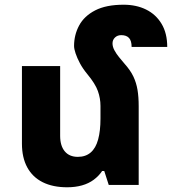

<svg xmlns="http://www.w3.org/2000/svg" viewBox="-20 -784 729 814"><path d="M568 -334V0H441L422 -59H413Q399 -38 377.5 -22Q356 -6 327.5 2Q299 10 265 10Q204 10 161 -11.5Q118 -33 95.5 -74.5Q73 -116 73 -175V-504H235V-208Q235 -166 254.5 -142.5Q274 -119 310 -119Q343 -119 364.5 -137.5Q386 -156 396 -192.5Q406 -229 406 -281V-335Q406 -367 395 -398Q384 -429 350 -470Q331 -493 319 -515.5Q307 -538 300.5 -557.5Q294 -577 294 -589Q294 -636 315.5 -676Q337 -716 383.5 -740Q430 -764 504 -764Q558 -764 599.5 -743.5Q641 -723 665 -683Q689 -643 689 -585H538Q538 -611 527 -623Q516 -635 494 -635Q478 -635 467.5 -625Q457 -615 457 -600Q457 -586 465 -571Q473 -556 484.5 -542Q496 -528 507 -515Q533 -486 545.5 -459.5Q558 -433 563 -403Q568 -373 568 -334Z"/></svg>

Font: Noto Sans Armenian ExtraBold
Style: Regular
Weight: 800
Version: Version 2.007